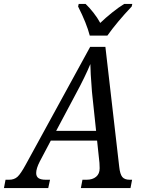

<svg xmlns="http://www.w3.org/2000/svg" viewBox="-70 -951 730 971"><path d="M598 -42 590 0H339L347 -42H368Q398 -42 416 -57Q434 -72 434 -100L433 -127L421 -240H187L131 -134Q113 -99 113 -76Q113 -58 125 -50Q137 -42 162 -42H183L174 0H-50L-42 -42H-24Q2 -42 18.5 -57Q35 -72 61 -120L386 -714H463L533 -107Q537 -70 548.5 -56Q560 -42 586 -42ZM416 -289 397 -468 395 -488Q387 -590 387 -627Q360 -562 314 -477L214 -289ZM325 -918 328 -931H363Q382 -913 402.5 -887Q423 -861 437 -835Q464 -861 497 -887.5Q530 -914 558 -931H599L596 -918Q523 -841 473 -771H384Q368 -833 325 -918Z"/></svg>

Font: Noto Serif Narrow
Style: Italic
Weight: 400
Width: 4
Italic angle: -12°
Designer: Monotype Design Team
Foundry: Monotype Imaging Inc.
Version: Version 1.001